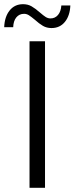

<svg xmlns="http://www.w3.org/2000/svg" viewBox="-27 -897 356 917"><path d="M114 -700H188V0H114ZM139 -803Q121 -818 110.5 -824.5Q100 -831 88 -831Q65 -831 51 -814Q37 -797 36 -767H-7Q-5 -817 19 -847Q43 -877 83 -877Q106 -877 123.5 -867Q141 -857 164 -837Q180 -823 191 -816Q202 -809 214 -809Q236 -809 250 -825.5Q264 -842 266 -871H309Q307 -822 283 -792.5Q259 -763 219 -763Q196 -763 178 -773.5Q160 -784 139 -803Z"/></svg>

Font: Montserrat-Regular
Style: Regular
Weight: 400
Version: Version 7.200